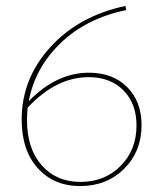

<svg xmlns="http://www.w3.org/2000/svg" viewBox="-20 -622 546 647"><path d="M280 -377Q360 -377 408.5 -328.5Q457 -280 457 -200Q457 -112 398.5 -53.5Q340 5 250 5Q162 5 107.5 -55Q53 -115 53 -219Q53 -357 149.5 -463Q246 -569 403 -602L405 -588Q270 -560 183.5 -476Q97 -392 77 -281Q170 -377 280 -377ZM251 -9Q333 -9 386.5 -63Q440 -117 440 -199Q440 -273 396 -317.5Q352 -362 279 -362Q169 -362 73 -259Q71 -231 71 -218Q71 -121 120.5 -65Q170 -9 251 -9Z"/></svg>

Font: EauTestSC Thin
Style: Regular
Weight: 250
Designer: Christian Thalmann (Catharsis Fonts)
Version: Version 0.001;PS 000.001;hotconv 1.0.88;makeotf.lib2.5.64775